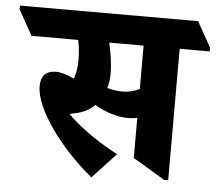

<svg xmlns="http://www.w3.org/2000/svg" viewBox="-119 -681 859 758"><g transform="rotate(5 311.0 -301.5)"><path d="M270 24 363 -76C292 -113 218 -162 162 -218C167 -219 173 -220 180 -222C214 -228 241 -242 261 -262C300 -239 350 -222 391 -222C405 -222 418 -223 430 -226V-67L557 9H573V-512H692V-527L636 -627H-70V-612L-14 -512H171C176 -485 179 -458 179 -435C179 -405 175 -379 167 -358C140 -371 116 -379 95 -379C54 -379 35 -356 35 -317C35 -226 146 -77 270 24ZM310 -389C310 -430 303 -471 294 -512H430V-340C410 -330 387 -324 361 -324C340 -324 320 -328 302 -333C307 -350 310 -369 310 -389Z"/></g></svg>

Font: Noto Serif Devanagari Condensed Black
Style: Regular
Weight: 900
Width: 3
Designer: Universal Thirst, Indian Type Foundry and the Monotype Design Team
Foundry: Monotype Imaging Inc.
Version: Version 2.004